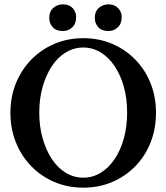

<svg xmlns="http://www.w3.org/2000/svg" viewBox="-20 -852 767 885"><path d="M364 13Q292 13 231 -13Q170 -39 124.5 -85.5Q79 -132 53.5 -195Q28 -258 28 -332Q28 -406 53.5 -468.5Q79 -531 124.5 -577.5Q170 -624 231 -650Q292 -676 364 -676Q436 -676 497 -650Q558 -624 603.5 -577.5Q649 -531 674 -468.5Q699 -406 699 -332Q699 -258 674 -195Q649 -132 603.5 -85.5Q558 -39 497 -13Q436 13 364 13ZM364 -33Q407 -33 444 -55.5Q481 -78 508.5 -119Q536 -160 551 -214.5Q566 -269 566 -333Q566 -397 551 -451.5Q536 -506 508.5 -547Q481 -588 444 -610.5Q407 -633 364 -633Q321 -633 283.5 -610.5Q246 -588 219 -547Q192 -506 176.5 -451.5Q161 -397 161 -333Q161 -269 176.5 -214.5Q192 -160 219 -119Q246 -78 283.5 -55.5Q321 -33 364 -33ZM480 -709Q448 -709 432.5 -727Q417 -745 417 -769Q417 -800 436 -816Q455 -832 480 -832Q508 -832 524.5 -814.5Q541 -797 541 -774Q541 -743 523 -726Q505 -709 480 -709ZM270 -709Q238 -709 222.5 -727Q207 -745 207 -769Q207 -800 226 -816Q245 -832 270 -832Q299 -832 315 -814.5Q331 -797 331 -774Q331 -743 313 -726Q295 -709 270 -709Z"/></svg>

Font: Junicode VF
Style: Regular
Weight: 400
Designer: Peter S. Baker
Version: Version 2.213